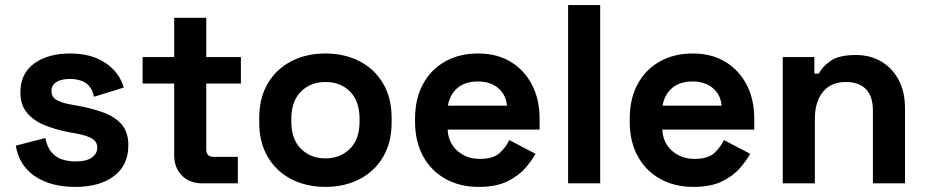

<svg xmlns="http://www.w3.org/2000/svg" viewBox="-20 -720 3640 754"><path d="M276 14Q179 14 117 -28Q55 -70 42 -148L158 -178Q165 -143 181.5 -123Q198 -103 222.5 -94.5Q247 -86 276 -86Q320 -86 341 -101.5Q362 -117 362 -140Q362 -163 342 -175.5Q322 -188 278 -196L250 -201Q198 -211 155 -228.5Q112 -246 86 -277Q60 -308 60 -357Q60 -431 114 -470.5Q168 -510 256 -510Q339 -510 394 -473Q449 -436 466 -376L349 -340Q341 -378 316.5 -394Q292 -410 256 -410Q220 -410 201 -397.5Q182 -385 182 -363Q182 -339 202 -327.5Q222 -316 256 -310L284 -305Q340 -295 385.5 -278.5Q431 -262 457.5 -231.5Q484 -201 484 -149Q484 -71 427.5 -28.5Q371 14 276 14Z M914 0H774Q725 0 694.5 -30.5Q664 -61 664 -112V-392H540V-496H664V-650H790V-496H926V-392H790V-134Q790 -104 818 -104H914Z M1258 14Q1184 14 1125 -16Q1066 -46 1032 -103Q998 -160 998 -240V-256Q998 -336 1032 -393Q1066 -450 1125 -480Q1184 -510 1258 -510Q1332 -510 1391 -480Q1450 -450 1484 -393Q1518 -336 1518 -256V-240Q1518 -160 1484 -103Q1450 -46 1391 -16Q1332 14 1258 14ZM1258 -98Q1316 -98 1354 -135.5Q1392 -173 1392 -243V-253Q1392 -323 1354.5 -360.5Q1317 -398 1258 -398Q1200 -398 1162 -360.5Q1124 -323 1124 -253V-243Q1124 -173 1162 -135.5Q1200 -98 1258 -98Z M1860 14Q1786 14 1729.5 -17.5Q1673 -49 1641.5 -106.5Q1610 -164 1610 -242V-254Q1610 -332 1641 -389.5Q1672 -447 1728 -478.5Q1784 -510 1858 -510Q1931 -510 1985 -477.5Q2039 -445 2069 -387.5Q2099 -330 2099 -254V-211H1738Q1740 -160 1776 -128Q1812 -96 1864 -96Q1917 -96 1942 -119Q1967 -142 1980 -170L2083 -116Q2069 -90 2042.5 -59.5Q2016 -29 1972 -7.5Q1928 14 1860 14ZM1739 -305H1971Q1967 -348 1936.5 -374Q1906 -400 1857 -400Q1806 -400 1776 -374Q1746 -348 1739 -305Z M2337 0H2211V-700H2337Z M2703 14Q2629 14 2572.5 -17.5Q2516 -49 2484.5 -106.5Q2453 -164 2453 -242V-254Q2453 -332 2484 -389.5Q2515 -447 2571 -478.5Q2627 -510 2701 -510Q2774 -510 2828 -477.5Q2882 -445 2912 -387.5Q2942 -330 2942 -254V-211H2581Q2583 -160 2619 -128Q2655 -96 2707 -96Q2760 -96 2785 -119Q2810 -142 2823 -170L2926 -116Q2912 -90 2885.5 -59.5Q2859 -29 2815 -7.5Q2771 14 2703 14ZM2582 -305H2814Q2810 -348 2779.5 -374Q2749 -400 2700 -400Q2649 -400 2619 -374Q2589 -348 2582 -305Z M3180 0H3054V-496H3178V-431H3196Q3208 -457 3241 -480.5Q3274 -504 3341 -504Q3399 -504 3442.5 -477.5Q3486 -451 3510 -404.5Q3534 -358 3534 -296V0H3408V-286Q3408 -342 3380.5 -370Q3353 -398 3302 -398Q3244 -398 3212 -359.5Q3180 -321 3180 -252Z"/></svg>

Font: Space Grotesk Variable Light
Style: Regular
Weight: 300
Designer: Florian Karsten
Foundry: Florian Karsten
Version: Version 2.000